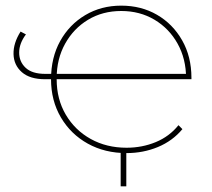

<svg xmlns="http://www.w3.org/2000/svg" viewBox="-20 -540 753 681"><path d="M429 3Q352 3 291.5 -30.5Q231 -64 196 -123.5Q161 -183 161 -259Q161 -336 193.5 -394.5Q226 -453 282.5 -486.5Q339 -520 410 -520Q481 -520 537 -487.5Q593 -455 626 -397Q659 -339 659 -264Q659 -263 659 -262Q659 -261 659 -259H173V-278H648L640 -263Q640 -331 610 -385Q580 -439 528 -470Q476 -501 410 -501Q344 -501 292.5 -470Q241 -439 211 -385Q181 -331 181 -263V-259Q181 -188 213.5 -133Q246 -78 302 -47Q358 -16 429 -16Q484 -16 532.5 -36Q581 -56 613 -96L627 -82Q592 -40 540 -18.5Q488 3 429 3ZM140 -259Q86 -259 57.5 -284Q29 -309 28 -348Q27 -387 53 -428L72 -418Q48 -386 48 -353.5Q48 -321 71 -299.5Q94 -278 140 -278H168V-259ZM408 121V-10H428V121Z"/></svg>

Font: Montserrat Thin
Style: Regular
Weight: 100
Designer: Julieta Ulanovsky
Foundry: Julieta Ulanovsky
Version: Version 9.000